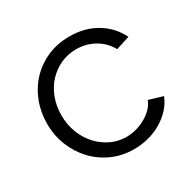

<svg xmlns="http://www.w3.org/2000/svg" viewBox="-126 -658 800 797"><g transform="rotate(-30 274.5 -260.0)"><path d="M39 -262Q39 -317 58 -366Q77 -415 111.5 -451.5Q146 -488 194 -509Q242 -530 300 -530Q374 -530 429 -496.5Q484 -463 512 -406L446 -385Q424 -425 384.5 -447.5Q345 -470 297 -470Q257 -470 222.5 -454Q188 -438 162.5 -410.5Q137 -383 122.5 -345Q108 -307 108 -262Q108 -218 123 -179Q138 -140 164 -111.5Q190 -83 224.5 -66.5Q259 -50 298 -50Q323 -50 347.5 -57Q372 -64 393 -76.5Q414 -89 429 -105Q444 -121 450 -139L517 -119Q506 -91 485 -67.5Q464 -44 435.5 -26.5Q407 -9 372.5 0.5Q338 10 301 10Q244 10 196 -11.5Q148 -33 113 -70.5Q78 -108 58.5 -157Q39 -206 39 -262Z"/></g></svg>

Font: IngvarSans
Style: Regular
Weight: 400
Version: Version 1.000